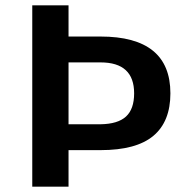

<svg xmlns="http://www.w3.org/2000/svg" viewBox="-20 -700 722 720"><path d="M619 -350Q619 -244 555 -190.5Q491 -137 357 -137H237V0H101V-680H237V-563H357Q619 -563 619 -350ZM483 -350Q483 -466 357 -466H237V-234H357Q422 -235 452.5 -263Q483 -291 483 -350Z"/></svg>

Font: MartelSansBold
Style: Bold
Weight: 700
Designer: Dan Reynolds and Mathieu Réguer
Foundry: Dan Reynolds and Mathieu Réguer
Version: Version 1.002; ttfautohint (v1.1) -l 5 -r 5 -G 72 -x 0 -D la